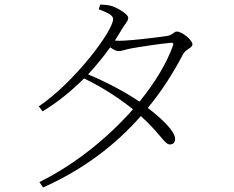

<svg xmlns="http://www.w3.org/2000/svg" viewBox="-20 -792 1040 852"><path d="M155 16 171 40C348 -39 491 -147 605 -277C690 -200 711 -151 733 -151C749 -151 757 -160 757 -176C757 -209 701 -263 636 -313C696 -386 747 -465 791 -549C803 -574 834 -579 834 -595C834 -615 787 -652 765 -652C750 -652 748 -636 719 -632C692 -628 562 -611 508 -611L490 -612L520 -661C534 -686 549 -697 549 -713C549 -728 509 -753 480 -764C462 -770 442 -771 425 -772L418 -751C454 -737 482 -725 482 -708C482 -653 306 -423 152 -320L169 -298C234 -337 296 -387 353 -444C436 -404 509 -356 570 -307C461 -183 316 -64 155 16ZM371 -462C406 -500 439 -540 469 -582C483 -572 496 -565 506 -565C518 -565 540 -573 561 -577C599 -584 698 -599 737 -602C747 -603 752 -600 747 -588C719 -511 668 -425 599 -341C540 -381 457 -426 371 -462Z"/></svg>

Font: Noto Serif CJK HK ExtraLight
Style: Regular
Weight: 200
Designer: Ryoko NISHIZUKA 西塚涼子 (kana & ideographs); Frank Grießhammer (Latin, Greek & Cyrillic); Wenlong ZHANG 张文龙 (bopomofo); San
Foundry: Adobe
Version: Version 2.001;hotconv 1.1.0;makeotfexe 2.6.0